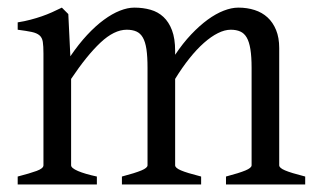

<svg xmlns="http://www.w3.org/2000/svg" viewBox="-20 -489 843 509"><path d="M579.1 0V-21Q614.3 -30.3 630.6 -37.1Q647 -43.9 647 -50.8V-309.1Q647 -338.9 643.8 -358.6Q640.6 -378.4 634 -389.6Q627.4 -400.9 616.9 -405.5Q606.4 -410.2 591.8 -410.2Q575.7 -410.2 557.6 -401.1Q539.6 -392.1 520.5 -375.2Q501.5 -358.4 482.2 -334.2Q462.9 -310.1 444.3 -279.8V-50.8Q444.3 -43.9 459.5 -37.4Q474.6 -30.8 513.2 -21V0H303.2V-21Q338.4 -30.3 354.7 -37.1Q371.1 -43.9 371.1 -50.8V-309.1Q371.1 -338.9 368.2 -358.6Q365.2 -378.4 358.6 -389.6Q352.1 -400.9 341.6 -405.5Q331.1 -410.2 315.9 -410.2Q282.7 -410.2 246.3 -376Q210 -341.8 168.5 -279.8V-50.8Q168.5 -43.5 186.8 -35.6Q205.1 -27.8 236.8 -21V0H26.9V-21Q59.1 -29.3 77.1 -35.9Q95.2 -42.5 95.2 -50.8V-347.2Q95.2 -366.7 93.5 -377.9Q91.8 -389.2 84.7 -395.3Q77.6 -401.4 64 -404.3Q50.3 -407.2 26.9 -410.2V-429.7Q45.4 -432.6 61 -436.8Q76.7 -440.9 90.8 -445.8Q105 -450.7 117.9 -456.5Q130.9 -462.4 144 -468.8L161.1 -451.7L166.5 -339.8Q188.5 -372.1 210.9 -396.2Q233.4 -420.4 255.4 -436.5Q277.3 -452.6 297.9 -460.7Q318.4 -468.8 335.9 -468.8Q359.4 -468.8 379.2 -463.1Q398.9 -457.5 413.3 -444.1Q427.7 -430.7 436 -408.7Q444.3 -386.7 444.3 -354V-343.8Q464.8 -374.5 486.8 -397.7Q508.8 -420.9 530.5 -436.8Q552.2 -452.6 573 -460.7Q593.8 -468.8 611.8 -468.8Q635.3 -468.8 655 -462.4Q674.8 -456.1 689.2 -442.9Q703.6 -429.7 711.9 -409.4Q720.2 -389.2 720.2 -361.8V-50.8Q720.2 -43.9 735.4 -37.4Q750.5 -30.8 789.1 -21V0Z"/></svg>

Font: Gentium Plus Cyr
Style: Regular
Weight: 400
Designer: J. Victor Gaultney, Annie Olsen, Iska Routamaa, Becca Hirsbrunner
Foundry: SIL International
Version: Version 5.000